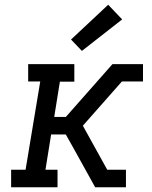

<svg xmlns="http://www.w3.org/2000/svg" viewBox="-20 -791 640 811"><path d="M27 0V-74H88L150 -447H99V-520H294V-446H233L209 -297H258L455 -520H584V-447H495L330 -260L433 -74H512V0H382L295 -157L258 -223H196L172 -74H223V0ZM326 -576 280 -624 437 -771 496 -709Z"/></svg>

Font: Iosevka Etoile Oblique
Style: Regular
Weight: 400
Italic angle: -9°
Designer: Belleve Invis
Foundry: Belleve Invis
Version: Version 15.5.2; ttfautohint (v1.8.4)